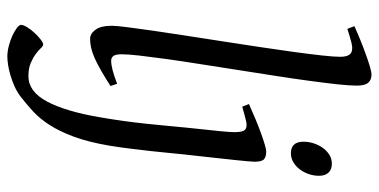

<svg xmlns="http://www.w3.org/2000/svg" viewBox="-273 -509 1026 520"><g transform="rotate(90 240.0 -249.0)"><path d="M212.9 -35.2Q189 -20 170.7 -9.5Q152.3 1 137.5 7.6Q122.6 14.2 109.9 17.1Q97.2 20 85 20Q71.3 20 60.5 5.4Q49.8 -9.3 49.8 -38.1Q49.8 -50.3 53.5 -79.6Q57.1 -108.9 63 -149.4Q68.8 -189.9 76.4 -238.5Q84 -287.1 91.8 -337.9Q99.6 -388.7 107.2 -438.5Q114.7 -488.3 120.6 -531.2Q126.5 -574.2 130.1 -607.2Q133.8 -640.1 133.8 -657.2Q133.8 -668.5 131.6 -675Q129.4 -681.6 126 -684.8Q122.6 -688 117.9 -689Q113.3 -689.9 108.9 -689.9Q105 -689.9 96.4 -688Q87.9 -686 79.3 -683.3Q70.8 -680.7 64.5 -678.7Q58.1 -676.8 58.1 -676.8L50.8 -695.8Q71.3 -705.1 92 -713.4Q112.8 -721.7 130.6 -728Q148.4 -734.4 162.1 -738.3Q175.8 -742.2 182.1 -742.2Q195.8 -742.2 203.9 -733.4Q211.9 -724.6 211.9 -702.1Q211.9 -683.1 208.3 -649.4Q204.6 -615.7 198.7 -572.5Q192.9 -529.3 185.1 -479.7Q177.2 -430.2 169.4 -379.4Q161.6 -328.6 153.8 -279.5Q146 -230.5 140.1 -188.5Q134.3 -146.5 130.6 -114.5Q127 -82.5 127 -65.9Q127 -49.3 131.6 -43.2Q136.2 -37.1 144 -37.1Q155.3 -37.1 170.2 -41Q185.1 -44.9 207 -53.2L212.9 -35.2ZM456.1 -600.1Q456.1 -586.4 451.7 -573Q447.3 -559.6 439.2 -548.6Q431.2 -537.6 419.9 -530.8Q408.7 -523.9 395 -523.9Q363.8 -523.9 363.8 -558.1Q363.8 -571.3 367.9 -584.7Q372.1 -598.1 379.9 -609.4Q387.7 -620.6 398.7 -627.7Q409.7 -634.8 423.8 -634.8Q439 -634.8 447.5 -625.7Q456.1 -616.7 456.1 -600.1ZM418 -424.8Q418 -419.4 416.7 -406Q415.5 -392.6 413.6 -374.5Q411.6 -356.4 409.4 -335.7Q407.2 -314.9 405 -295.2Q402.8 -275.4 400.9 -258.3Q398.9 -241.2 397.9 -231Q396 -213.9 394 -192.1Q392.1 -170.4 389.2 -145Q386.2 -119.6 382.8 -91.1Q379.4 -62.5 374.5 -32.2Q364.7 24.9 350.3 63.7Q335.9 102.5 318.8 129.2Q301.8 155.8 282.5 173.6Q263.2 191.4 243.2 207Q230 217.3 214.4 224.4Q198.7 231.4 183.6 235.8Q168.5 240.2 155.3 242.2Q142.1 244.1 133.3 244.1Q119.6 244.1 104.5 240.2Q89.4 236.3 76.7 230.5Q64 224.6 55.7 218.3Q47.4 211.9 47.4 207Q47.4 200.7 53.7 190.4Q60.1 180.2 68.8 170.7Q77.6 161.1 86.7 154.1Q95.7 147 100.6 147Q104.5 147 110.4 153.3Q116.2 159.7 126 167Q135.7 174.3 150.4 180.7Q165 187 186.5 187Q228 187 254.9 136.7Q281.7 86.4 297.4 -5.4Q303.7 -41.5 308.1 -74.2Q312.5 -106.9 315.4 -134.8Q318.4 -162.6 320.3 -184.3Q322.3 -206.1 323.7 -220.2Q324.2 -228 325.7 -241Q327.1 -253.9 328.6 -268.8Q330.1 -283.7 331.8 -299.6Q333.5 -315.4 335 -329.6Q336.4 -343.8 337.2 -354.7Q337.9 -365.7 337.9 -371.1Q337.9 -382.3 336.4 -388.9Q335 -395.5 332.3 -398.7Q329.6 -401.9 325.9 -402.8Q322.3 -403.8 317.9 -403.8Q313.5 -403.8 305.4 -401.9Q297.4 -399.9 289.3 -397.7Q281.2 -395.5 275.1 -393.8Q269 -392.1 269 -392.1L261.7 -410.2Q282.2 -419.4 302.7 -428Q323.2 -436.5 340.8 -442.9Q358.4 -449.2 371.6 -453.1Q384.8 -457 390.6 -457Q404.3 -457 411.1 -451.2Q418 -445.3 418 -424.8Z"/></g></svg>

Font: GentiumAlt
Style: Italic
Weight: 400
Italic angle: -7°
Designer: J. Victor Gaultney
Version: Version 1.02; 2005; OFL release